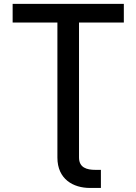

<svg xmlns="http://www.w3.org/2000/svg" viewBox="-20 -747 691 972"><path d="M380 50.1V-632.8H606.9V-727.3H44V-632.8H270.6V50.8C270.6 160.2 350.9 204.5 435.4 204.5H490.8V112.9H462.7C419.4 112.9 380 101.9 380 50.1Z"/></svg>

Font: Magic Ui Pro Medium
Style: Regular
Weight: 500
Designer: Stefan Endress, Andreas Faust
Version: Version 1.000;FEAKit 1.0